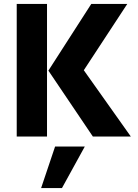

<svg xmlns="http://www.w3.org/2000/svg" viewBox="-20 -694 702 976"><path d="M219 0H65V-674H219ZM295 262H189L260 51H411ZM645 0H452L226 -335L444 -674H627L406 -337Z"/></svg>

Font: Hind Colombo
Style: Bold
Weight: 700
Designer: Jyotish Sonowal, Aditi Pimprikar
Foundry: Indian Type Foundry
Version: Version 1.000;PS 1.0;hotconv 1.0.86;makeotf.lib2.5.63406; tt